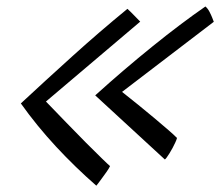

<svg xmlns="http://www.w3.org/2000/svg" viewBox="-20 -588 697 608"><path d="M630.5 -567.5Q638 -561 643.2 -551Q648.5 -541 652 -532Q655.5 -523 657 -519L366.5 -297Q390 -278.5 417.2 -256.5Q444.5 -234.5 469.8 -213.2Q495 -192 514 -175.5Q533 -159 540.5 -151Q539 -145 535.2 -137Q531.5 -129 526.8 -120Q522 -111 517 -103Q512 -95 508 -89.5Q504 -84 502 -83L281.5 -286Q373.5 -369 463 -441.2Q552.5 -513.5 630.5 -567.5ZM383.5 -560Q392.5 -552 404.8 -539.2Q417 -526.5 424 -519.5L125.5 -266.5Q155.5 -235.5 188.8 -201Q222 -166.5 252.2 -136.2Q282.5 -106 303.2 -85.8Q324 -65.5 328.5 -62Q325 -54.5 317.8 -44.2Q310.5 -34 303.2 -24Q296 -14 290.8 -7.2Q285.5 -0.5 285 0Q218 -58.5 157.2 -124Q96.5 -189.5 46 -260.5Q124.5 -333.5 209.8 -410.5Q295 -487.5 383.5 -560Z"/></svg>

Font: Grandstander Thin Light
Style: Italic
Weight: 300
Italic angle: -15°
Version: Version 1.200